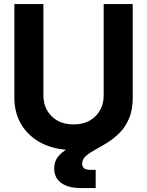

<svg xmlns="http://www.w3.org/2000/svg" viewBox="-20 -748 744 972"><path d="M352.1 11.7Q261.2 11.7 193.8 -21.7Q126.5 -55.2 89.6 -115Q52.7 -174.8 52.7 -253.4V-727.5H199.7V-265.6Q199.7 -201.7 241.2 -159.9Q282.7 -118.2 352.1 -118.2Q421.9 -118.2 463.4 -159.7Q504.9 -201.2 504.9 -265.6V-727.5H651.9V-253.4Q651.9 -174.8 614.7 -115Q577.6 -55.2 510.3 -21.7Q442.9 11.7 352.1 11.7ZM389.6 204.1Q326.2 204.1 290.3 178.5Q254.4 152.8 254.4 105Q254.4 69.3 273.7 45.4Q293 21.5 324.7 3.9Q356.4 -13.7 394.3 -28.8Q432.1 -43.9 470.2 -61.8Q508.3 -79.6 539.8 -104.2Q571.3 -128.9 590.6 -165Q609.9 -201.2 609.9 -253.4H651.9Q651.9 -191.4 633.3 -148.2Q614.7 -105 585.7 -75.7Q556.6 -46.4 523.9 -26.1Q491.2 -5.9 461.9 10Q432.6 25.9 414.3 42.2Q396 58.6 396 80.6Q396 111.8 436 111.8H464.4V204.1Z"/></svg>

Font: Inter Display
Style: Bold
Weight: 700
Designer: Rasmus Andersson
Foundry: rsms
Version: Version 4.001;git-9221beed3